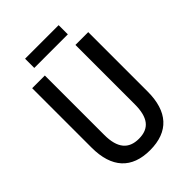

<svg xmlns="http://www.w3.org/2000/svg" viewBox="-249 -972 1092 1092"><g transform="rotate(-45 297.0 -425.5)"><path d="M432 -861H162V-787H432ZM523 -236V-714H420V-237C420 -131 382 -81 298 -81C217 -81 174 -129 174 -236V-714H72V-236C72 -74 150 10 297 10C447 10 523 -76 523 -236Z"/></g></svg>

Font: Noto Sans Myanmar UI Condensed Medium
Style: Regular
Weight: 500
Width: 3
Designer: Monotype Design Team
Foundry: Monotype Imaging Inc.
Version: Version 2.103